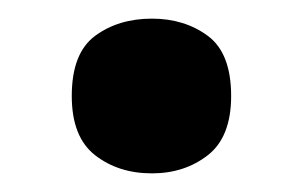

<svg xmlns="http://www.w3.org/2000/svg" viewBox="-20 -455 325 206"><path d="M57 -352Q57 -398 82 -416.5Q107 -435 143 -435Q178 -435 203 -416.5Q228 -398 228 -352Q228 -308 203 -288.5Q178 -269 143 -269Q107 -269 82 -288.5Q57 -308 57 -352Z"/></svg>

Font: Noto Sans Adlam Unjoined
Style: Regular
Weight: 400
Designer: Mark Jamra, Neil Patel
Foundry: JamraPatel LLC
Version: Version 3.001